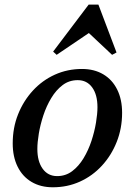

<svg xmlns="http://www.w3.org/2000/svg" viewBox="-20 -793 580 826"><path d="M207.2 12.7Q154.7 12.7 115.7 -10.4Q76.8 -33.4 55.8 -76Q34.7 -118.5 34.7 -175.9Q34.7 -243.6 57.8 -301.3Q80.8 -359 121.5 -403.3Q162.2 -447.5 216.2 -471.9Q270.2 -496.3 332.8 -496.3Q385.5 -496.3 424.4 -473.2Q463.2 -450.2 484.2 -407.7Q505.3 -365.3 505.3 -307.7Q505.3 -240.8 482.2 -182.7Q459.2 -124.6 418.5 -80.3Q377.9 -36.1 323.9 -11.7Q270 12.7 207.2 12.7ZM225.7 -35.4Q262.5 -35.4 290.6 -56.7Q318.7 -77.9 339.5 -112.3Q360.2 -146.7 373.5 -187Q386.7 -227.3 393 -265.6Q399.3 -303.8 399.3 -331.5Q399.3 -385.9 376.5 -417Q353.8 -448.2 314.3 -448.2Q277.5 -448.2 249.4 -426.9Q221.3 -405.7 200.6 -371.3Q179.8 -336.9 166.5 -296.6Q153.3 -256.3 147 -218.4Q140.7 -180.6 140.7 -152.1Q140.7 -98.7 163.5 -67.1Q186.3 -35.4 225.7 -35.4ZM223.7 -557.1 208.6 -571 361.5 -773.3H403.3L481.3 -567.2L462.2 -557.1L353 -659.6H375.2Z"/></svg>

Font: Platypi Light
Style: Italic
Weight: 300
Italic angle: -13°
Designer: David Sargent
Foundry: Bolt Cutter Type
Version: Version 1.200